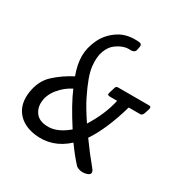

<svg xmlns="http://www.w3.org/2000/svg" viewBox="-169 -803 945 989"><g transform="rotate(30 304.0 -308.0)"><path d="M202.1 -293.9Q159.2 -272 128.7 -234.4Q98.1 -196.8 94.5 -155.3Q90.8 -113.8 115 -85.4Q139.2 -57.1 192.1 -58.6Q245.1 -60.1 304.2 -109.9Q232.9 -220.2 202.1 -293.9ZM498 -352.1Q455.1 -202.1 395 -112.8Q442.9 -45.9 492.2 13.2Q515.1 42 481.7 52Q448.2 62 419.9 43.9Q382.8 3.9 341.8 -53.2Q256.8 24.9 147.9 9.8Q76.2 -1 40.5 -46.9Q4.9 -92.8 15.1 -164.1Q25.9 -236.8 72 -279.3Q118.2 -321.8 178.2 -353Q156.2 -412.1 156.2 -461.7Q156.2 -511.2 180.2 -562Q204.1 -612.8 254.2 -645.5Q304.2 -678.2 377 -670.9Q394 -668.9 391.1 -650.9L386.2 -627Q379.9 -612.8 358.9 -612.8Q316.9 -617.2 272.9 -584Q250 -566.9 236.6 -531.5Q223.1 -496.1 229 -441.7Q234.9 -387.2 285.2 -286.1Q306.2 -243.2 353 -172.9Q409.2 -262.2 429.2 -352.1H389.2Q372.1 -352.1 372.1 -359.1Q372.1 -366.2 377 -379.9L383.8 -401.9Q386.2 -414.1 398.9 -414.1H583Q600.1 -414.1 591.8 -392.1L587.9 -379.9Q581.1 -352.1 566.9 -352.1Z"/></g></svg>

Font: Allan
Style: Regular
Weight: 400
Designer: Anton Koovit
Foundry: Anton Koovit
Version: Version 1.002